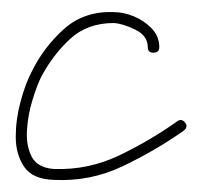

<svg xmlns="http://www.w3.org/2000/svg" viewBox="-20 -285 328 317"><path d="M233 -198Q224 -198 224 -207Q224 -226 203.5 -236Q183 -246 168 -247Q124 -247 95.5 -220.5Q67 -194 48 -158Q41 -144 33.5 -119.5Q26 -95 24.5 -69.5Q23 -44 32.5 -26Q42 -8 69 -6Q126 -4 177 -28.5Q228 -53 273 -85Q280 -90 286 -82Q291 -75 283 -69Q236 -36 182.5 -10.5Q129 15 69 12Q34 11 20 -9.5Q6 -30 6 -59Q6 -88 14 -117.5Q22 -147 32 -166Q52 -207 85.5 -237Q119 -267 168 -265Q184 -265 201 -258Q218 -251 230.5 -238Q243 -225 243 -207Q243 -198 233 -198Z"/></svg>

Font: FRB American Cursive Guidelines Extralight
Style: Italic
Weight: 200
Italic angle: -25°
Version: Version 2.0;Modular Font Editor K font №1